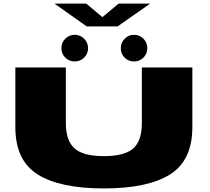

<svg xmlns="http://www.w3.org/2000/svg" viewBox="-20 -1053 1177 1076"><path d="M562 3Q808 3 933 -75.5Q1058 -154 1058 -341V-675H775V-364Q775 -264 726.5 -221Q678 -178 562 -178Q446 -178 397.5 -221.5Q349 -265 349 -364V-675H66V-341Q66 -154 191 -75.5Q316 3 562 3ZM399.5 -708.5Q429.5 -708.5 451.5 -730.2Q473.5 -752 473.5 -783Q473.5 -814 451.5 -836Q429.5 -858 399.5 -858Q367.5 -858 345.8 -836Q324 -814 324 -783Q324 -752 345.8 -730.2Q367.5 -708.5 399.5 -708.5ZM730.5 -708.5Q762.5 -708.5 784 -730.2Q805.5 -752 805.5 -783Q805.5 -814 784 -836Q762.5 -858 730.5 -858Q700.5 -858 678.8 -836Q657 -814 657 -783Q657 -752 678.2 -730.2Q699.5 -708.5 730.5 -708.5ZM466 -905H639L822 -1033H645L554 -957L463 -1033H285Z"/></svg>

Font: Anybody ExtraExpanded Black
Style: Regular
Weight: 900
Width: 8
Version: Version 1.113;gftools[0.9.25]